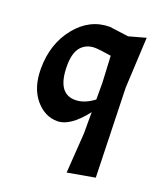

<svg xmlns="http://www.w3.org/2000/svg" viewBox="-135 -605 773 907"><g transform="rotate(20 251.5 -151.0)"><path d="M321.3 -95.7Q247.1 0 182.6 0Q119.1 0 72.3 -55.7Q25.4 -112.3 25.4 -207Q25.4 -332 94.7 -418Q164.1 -503.9 264.6 -503.9Q296.9 -500 360.4 -491.2Q380.9 -497.1 445.3 -514.6Q442.4 -451.2 432.6 -259.8Q435.5 -148.4 445.3 188.5Q411.1 194.3 307.6 212.9Q311.5 162.1 321.3 10.7Q321.3 -15.6 321.3 -95.7ZM136.7 -262.7Q136.7 -123 227.5 -123Q273.4 -123 321.3 -159.2Q321.3 -186.5 321.3 -243.2Q319.3 -276.4 314.5 -377Q252 -386.7 232.4 -386.7Q188.5 -386.7 162.1 -356.4Q136.7 -326.2 136.7 -262.7Z"/></g></svg>

Font: Acme Polish
Style: Regular
Weight: 400
Designer: Juan Pablo del Peral
Version: Version 1.002